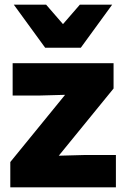

<svg xmlns="http://www.w3.org/2000/svg" viewBox="-20 -800 539 820"><path d="M325 -596H173L39 -780H177L249 -697L321 -780H459ZM475 0H24V-108L258 -395L148 -392H34V-530H465V-422L231 -135L341 -138H475Z"/></svg>

Font: Tanohe Sans
Style: Bold
Weight: 700
Designer: Village Type and Design LLC & Cristiano Sobral
Foundry: Cooper Hewitt Smithsonian Design Museum
Version: Version 1.00;September 29, 2021;FontCreator 13.0.0.2655 64-b